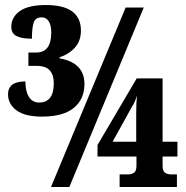

<svg xmlns="http://www.w3.org/2000/svg" viewBox="-20 -744 740 764"><path d="M12 -369Q12 -420 81 -420Q81 -381 95 -358.5Q109 -336 136 -336Q194 -336 194 -413Q194 -446 178 -464Q162 -482 124 -482H93V-535H124Q184 -535 184 -615Q184 -643 174 -659Q164 -675 146 -675Q121 -675 114 -654Q107 -633 107 -590Q65 -590 45 -601Q25 -612 25 -637Q25 -676 59 -700Q93 -724 163 -724Q302 -724 302 -622Q302 -581 278 -554.5Q254 -528 217 -516V-512Q316 -494 316 -410Q316 -349 273.5 -314.5Q231 -280 147 -280Q79 -280 45.5 -305Q12 -330 12 -369ZM480 -714H552L256 0H183ZM456 -50H488Q504 -50 513.5 -57Q523 -64 523 -84V-121H368V-167L524 -432H627V-180H686V-121H627V-84Q627 -64 636.5 -57Q646 -50 662 -50H684V0H456ZM522 -180V-294Q522 -338 525 -363Q514 -331 506 -321L428 -180Z"/></svg>

Font: Noto Serif CondBlack
Style: Regular
Weight: 900
Width: 3
Designer: Monotype Design Team
Foundry: Monotype Imaging Inc.
Version: Version 1.001